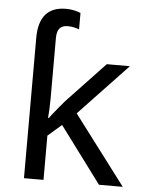

<svg xmlns="http://www.w3.org/2000/svg" viewBox="-54 -808 642 852"><g transform="rotate(5 267.0 -382.5)"><path d="M206 -765Q225 -765 243 -761Q261 -757 271 -752V-679Q264 -682 250 -685.5Q236 -689 219 -689Q197 -689 184.5 -676Q172 -663 172 -631V-363Q172 -347 171 -321Q170 -295 168 -276H172Q178 -285 190 -299.5Q202 -314 214.5 -329.5Q227 -345 236 -355L407 -536H510L293 -307L525 0H419L233 -250L172 -197V0H85V-625Q85 -765 206 -765Z"/></g></svg>

Font: Noto IKEA Latin
Style: Regular
Weight: 400
Designer: Monotype Design Team
Foundry: Monotype Imaging Inc.
Version: Version 1.0